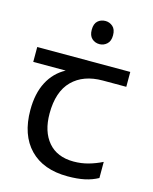

<svg xmlns="http://www.w3.org/2000/svg" viewBox="-113 -812 716 897"><g transform="rotate(15 245.0 -363.5)"><path d="M285 -737Q305 -737 320.5 -723.5Q336 -710 336 -681Q336 -653 320.5 -639Q305 -625 285 -625Q263 -625 248 -639Q233 -653 233 -681Q233 -710 248 -723.5Q263 -737 285 -737ZM301 10Q183 10 118 -57Q53 -124 53 -245Q53 -325 82 -380.5Q111 -436 165 -465H8V-537H458V-465H345Q251 -465 197.5 -411.5Q144 -358 144 -252Q144 -165 187 -114.5Q230 -64 310 -64Q347 -64 381 -73.5Q415 -83 447 -99V-21Q418 -5 383 2.5Q348 10 301 10Z"/></g></svg>

Font: telugu115
Style: Regular
Weight: 400
Designer: Jelle Bosma - Monotype Design Team
Foundry: Monotype Imaging Inc.
Version: Version 2.003